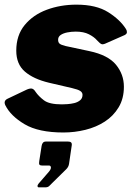

<svg xmlns="http://www.w3.org/2000/svg" viewBox="-23 -560 584 826"><path d="M250 10Q143 10 83 -25.5Q23 -61 0 -107Q-9 -126 9 -135L91 -174Q104 -180 113 -179Q122 -178 130 -165Q143 -146 166 -128.5Q189 -111 243 -111Q252 -111 267 -112Q282 -113 296.5 -116.5Q311 -120 321.5 -128.5Q332 -137 332 -152Q332 -162 322.5 -168.5Q313 -175 287 -181L188 -204Q121 -220 84 -252Q47 -284 47 -342Q47 -408 83 -452Q119 -496 178 -518Q237 -540 306 -540Q391 -540 442.5 -507.5Q494 -475 519 -435Q523 -429 523 -421.5Q523 -414 513 -409L429 -372Q419 -368 413 -370.5Q407 -373 394 -387Q382 -401 359.5 -412.5Q337 -424 303 -424Q284 -424 266.5 -420.5Q249 -417 238 -409.5Q227 -402 227 -389Q227 -378 233 -372.5Q239 -367 259 -362L362 -340Q442 -323 476 -281.5Q510 -240 510 -187Q510 -136 487.5 -98.5Q465 -61 428 -37Q391 -13 344.5 -1.5Q298 10 250 10ZM144 246Q139 246 138.5 241Q138 236 143 230L188 178Q197 167 196 159.5Q195 152 187 152H157Q149 152 146.5 148Q144 144 146 132L156 68Q159 49 174 49H270Q287 49 286 63L274 145Q272 158 262 168L202 227Q195 234 189 240Q183 246 172 246Z"/></svg>

Font: Libre Franklin Black
Style: Italic
Weight: 900
Italic angle: -8°
Designer: Pablo Impallari, Rodrigo Fuenzalida, Nhung Nguyen
Foundry: Impallari Type
Version: Version 3.000